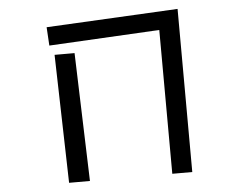

<svg xmlns="http://www.w3.org/2000/svg" viewBox="-52 -785 1104 871"><g transform="rotate(-5 500.0 -349.5)"><path d="M696 -633 193 -606 188 -690 787 -721 789 22H698ZM213 -562H304L323 22H228Z"/></g></svg>

Font: Moralerspace Krypton JPDOC
Style: Regular
Weight: 400
Version: v0.0.6; ttfautohint (v1.8.4.7-5d5b-dirty) -l 6 -r 45 -G 200 